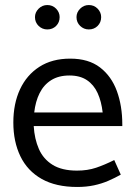

<svg xmlns="http://www.w3.org/2000/svg" viewBox="-20 -731 539 763"><path d="M466 -230V-237Q466 -310 444.5 -369Q423 -428 377.5 -463Q332 -498 259 -498Q187 -498 136.5 -465.5Q86 -433 59.5 -376Q33 -319 33 -244Q33 -168 61 -110Q89 -52 145.5 -20Q202 12 287 12Q323 12 353.5 5.5Q384 -1 410.5 -12.5Q437 -24 460 -37L434 -95Q396 -76 362 -64.5Q328 -53 286 -53Q226 -53 189 -76Q152 -99 134.5 -139Q117 -179 114 -230ZM116 -284Q121 -328 137.5 -361Q154 -394 183.5 -412.5Q213 -431 256 -431Q298 -431 325.5 -412.5Q353 -394 368 -361Q383 -328 388 -284ZM168 -614Q189 -614 203 -628Q217 -642 217 -663Q217 -682 203 -696.5Q189 -711 168 -711Q148 -711 133.5 -696.5Q119 -682 119 -663Q119 -642 133.5 -628Q148 -614 168 -614ZM333 -614Q354 -614 368 -628Q382 -642 382 -663Q382 -682 368 -696.5Q354 -711 333 -711Q313 -711 298.5 -696.5Q284 -682 284 -663Q284 -642 298.5 -628Q313 -614 333 -614Z"/></svg>

Font: Catamaran
Style: Regular
Weight: 400
Designer: Pria Ravichandran
Version: Version 2.000